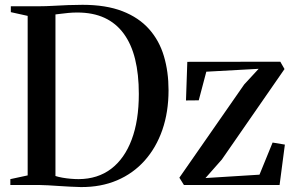

<svg xmlns="http://www.w3.org/2000/svg" viewBox="-20 -769 1228 798"><path d="M316.5 8.5Q295.5 8 271.8 6.8Q248 5.5 224.2 4Q200.5 2.5 180.2 1.2Q160 0 146.5 0H23V-24.5L95 -40V-703L25 -718.5V-743H144.5Q170.5 -743 201 -744.8Q231.5 -746.5 262.8 -747.8Q294 -749 323 -749Q420.5 -749 488.8 -722.5Q557 -696 599.5 -648.2Q642 -600.5 661.2 -535.8Q680.5 -471 680.5 -394Q680.5 -303.5 654.8 -229.2Q629 -155 581.2 -101.5Q533.5 -48 466.5 -19.5Q399.5 9 316.5 8.5ZM307 -24.5Q386 -25 441.8 -67.2Q497.5 -109.5 527.2 -188.5Q557 -267.5 557 -378.5Q557 -460.5 541.5 -523.2Q526 -586 494.2 -629.2Q462.5 -672.5 414.5 -694.8Q366.5 -717 301 -717Q282 -717 263.5 -715.2Q245 -713.5 230.8 -711.5Q216.5 -709.5 210.5 -709V-37.5Q222.5 -33.5 239.5 -30.5Q256.5 -27.5 274.2 -26Q292 -24.5 307 -24.5ZM1055 -483 837.5 -471 806 -352 753 -351.5 758.5 -512 1145 -512.5 1162.5 -482 902 -106 834 -29 1058.5 -43 1113 -176.5 1164 -168 1142 0H744.5L725.5 -30.5L995 -418Z"/></svg>

Font: Merriweather 120pt Medium
Style: Regular
Weight: 500
Version: Version 2.100